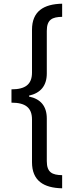

<svg xmlns="http://www.w3.org/2000/svg" viewBox="-20 -852 409 1038"><path d="M42 -369V-297C116 -297 153 -271 153 -206V25C153 125 216 164 316 166V95C263 94 233 81 233 19V-211C233 -279 199 -317 137 -330V-335C199 -349 233 -388 233 -455V-685C233 -747 263 -760 316 -761V-832C216 -830 153 -791 153 -691V-460C153 -395 116 -369 42 -369Z"/></svg>

Font: Noto Sans Gurmukhi SemiCondensed
Style: Regular
Weight: 400
Width: 4
Designer: Jelle Bosma - Monotype Design Team
Foundry: Monotype Imaging Inc.
Version: Version 2.004